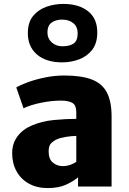

<svg xmlns="http://www.w3.org/2000/svg" viewBox="-20 -951 657 979"><path d="M223 8Q168 8 127.2 -14.8Q86.5 -37.5 64.2 -77.8Q42 -118 42 -170Q42 -219 68.8 -255.2Q95.5 -291.5 142 -311Q192.5 -333 254.5 -339Q316.5 -345 369 -345V-378Q369 -415 348.8 -426.5Q328.5 -438 291 -438Q243 -438 190 -427.2Q137 -416.5 100 -399L63 -505Q83.5 -517.5 122.2 -531.8Q161 -546 209.5 -556Q258 -566 308 -566Q395.5 -566 448.5 -545.5Q501.5 -525 525.2 -479Q549 -433 549 -356V0H378V-47Q355 -27 317.2 -9.5Q279.5 8 223 8ZM228 -179Q228 -139.5 249.8 -121.8Q271.5 -104 299 -104Q321 -104 341.2 -111.5Q361.5 -119 369 -127V-258Q343 -257.5 314.5 -252.8Q286 -248 271 -241Q255.5 -234.5 241.8 -221.8Q228 -209 228 -179ZM297 -633Q214 -633 167.2 -674.2Q120.5 -715.5 122 -786Q123 -839 149.8 -870.8Q176.5 -902.5 217.5 -916.8Q258.5 -931 302 -931Q383 -931 430 -893Q477 -855 476 -783Q475.5 -730 450 -697Q424.5 -664 383.8 -648.5Q343 -633 297 -633ZM299 -715Q334.5 -715 355.2 -729Q376 -743 376 -781Q376 -814 354.5 -832.2Q333 -850.5 299 -851Q268.5 -852 245.2 -837.2Q222 -822.5 222 -785Q222 -754.5 243.8 -734.8Q265.5 -715 299 -715Z"/></svg>

Font: Merriweather Sans ExtraBold
Style: Regular
Weight: 800
Designer: Eben Sorkin
Foundry: Eben Sorkin
Version: Version 2.001; ttfautohint (v1.8.3)